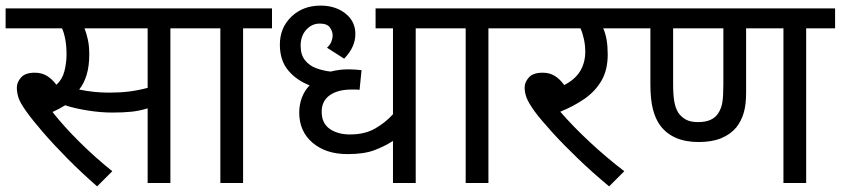

<svg xmlns="http://www.w3.org/2000/svg" viewBox="-20 -652 2995 684"><path d="M587 -551V0H506V-266Q477 -257 448 -254Q419 -251 380 -251Q338 -251 291.5 -258.5Q245 -266 212 -277Q192 -264 167 -253Q208 -201 263.5 -146Q319 -91 380 -42L326 12Q270 -37 220.5 -87Q171 -137 133 -181Q95 -225 73 -256Q51 -287 45.5 -305Q40 -323 40 -340Q40 -359 55 -376Q70 -393 104 -393Q129 -393 147.5 -381.5Q166 -370 181 -350Q202 -369 209.5 -398.5Q217 -428 217 -458Q217 -488 212.5 -512Q208 -536 201 -551H0V-622H691V-551ZM369 -322Q408 -322 440 -326Q472 -330 506 -339V-551H281Q288 -534 293 -511Q298 -488 298 -458Q298 -416 288.5 -385Q279 -354 262 -333Q314 -322 369 -322Z M846 -551V0H765V-551H676V-622H949V-551Z M1565 -551H1461V0H1380V-150Q1349 -130 1312.5 -116.5Q1276 -103 1218 -103Q1141 -103 1093.5 -143.5Q1046 -184 1046 -251Q1046 -278 1055 -303Q1064 -328 1083 -348Q1036 -366 1006.5 -401.5Q977 -437 977 -493Q977 -553 1018 -592.5Q1059 -632 1122 -632Q1175 -632 1210.5 -604Q1246 -576 1246 -531Q1246 -484 1206 -443L1145 -482Q1156 -492 1160.5 -503.5Q1165 -515 1165 -526Q1165 -541 1155 -554.5Q1145 -568 1119 -568Q1091 -568 1071 -546Q1051 -524 1051 -489Q1051 -457 1066.5 -437.5Q1082 -418 1106.5 -409Q1131 -400 1158 -397Q1188 -405 1223 -405Q1234 -405 1247.5 -404Q1261 -403 1268 -402L1261 -332Q1255 -333 1246.5 -333Q1238 -333 1233 -333Q1183 -333 1154.5 -312.5Q1126 -292 1126 -254Q1126 -213 1154.5 -193Q1183 -173 1227 -173Q1280 -173 1317 -194.5Q1354 -216 1380 -245V-551H1318V-622H1565Z M1720 -551V0H1639V-551H1550V-622H1823V-551Z M2204 -42 2150 12Q2091 -37 2039 -87Q1987 -137 1947 -181Q1907 -225 1884 -256Q1862 -287 1855.5 -305Q1849 -323 1849 -340Q1849 -359 1864 -376Q1879 -393 1913 -393Q1938 -393 1956.5 -381.5Q1975 -370 1990 -349Q2029 -369 2047 -399Q2065 -429 2065 -468Q2065 -491 2060 -513.5Q2055 -536 2048 -551H1809V-622H2233V-551H2129Q2145 -516 2145 -458Q2145 -403 2123 -365Q2101 -327 2063 -300.5Q2025 -274 1976 -254Q2021 -202 2080.5 -146.5Q2140 -91 2204 -42Z M2852 -551V0H2771V-551H2638V-321Q2638 -279 2629.5 -250Q2621 -221 2603 -198Q2582 -173 2549 -159.5Q2516 -146 2469 -146Q2376 -146 2332 -205Q2315 -228 2306 -263Q2297 -298 2297 -352V-551H2218V-622H2955V-551ZM2467 -217Q2519 -217 2539 -249Q2550 -266 2553.5 -288Q2557 -310 2557 -353V-551H2378V-353Q2378 -314 2382 -291Q2386 -268 2396 -251Q2407 -235 2423.5 -226Q2440 -217 2467 -217Z"/></svg>

Font: Noto Sans
Style: Regular
Weight: 400
Designer: Monotype Design Team
Foundry: Monotype Imaging Inc.
Version: Version 2.007